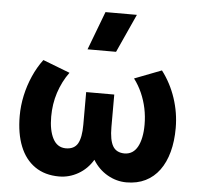

<svg xmlns="http://www.w3.org/2000/svg" viewBox="-54 -820 929 892"><g transform="rotate(5 410.5 -374.0)"><path d="M253.5 15Q187 15 140.8 -17Q94.5 -49 70.8 -108.2Q47 -167.5 47 -250Q47 -297 57.2 -344.5Q67.5 -392 87 -436.5Q106.5 -481 134 -517.5L260 -469Q244 -447.5 231.5 -422.8Q219 -398 210.2 -371.2Q201.5 -344.5 197.2 -316.2Q193 -288 193 -259Q193 -195 213 -156.8Q233 -118.5 273 -118Q312.5 -118 328.8 -146.2Q345 -174.5 345 -234.5V-386.5H476V-234.5Q476 -174.5 492.5 -146.2Q509 -118 548 -118Q568 -118.5 583 -128.2Q598 -138 608 -156.5Q618 -175 623.2 -200.8Q628.5 -226.5 628.5 -259Q628.5 -298 620.8 -335Q613 -372 598 -406Q583 -440 561 -469L687 -517.5Q729 -462.5 751.5 -394.8Q774 -327 774 -256Q774 -194.5 760.5 -144.5Q747 -94.5 720.8 -58.8Q694.5 -23 656 -4Q617.5 15 567.5 15Q521 15 479 -9Q437 -33 410.5 -76.5Q384.5 -33 342.5 -9Q300.5 15 253.5 15ZM334 -585 402 -764.5H548.5L467 -585Z"/></g></svg>

Font: Geologica Roman SemiBold
Style: Regular
Weight: 600
Designer: Sindre Bremnes, Frode Helland
Foundry: Monokrom Skriftforlag AS
Version: Version 1.010;gftools[0.9.28]